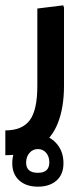

<svg xmlns="http://www.w3.org/2000/svg" viewBox="-20 -382 313 720"><path d="M0 200V107Q63 107 91.5 69Q120 31 120 -60V-350L217 -362L220 -354V-60Q220 21 197 79.5Q174 138 125 169Q76 200 0 200ZM122 318Q78 318 52 294.5Q26 271 26 230Q26 186 53.5 155Q81 124 122 124Q162 124 190 154Q218 184 218 230Q218 272 192 295Q166 318 122 318ZM122 266Q165 266 165 227Q165 205 153 191Q141 177 122 177Q103 177 90.5 191.5Q78 206 78 228Q78 266 122 266Z"/></svg>

Font: Fustat SemiBold
Style: Regular
Weight: 600
Designer: Mohamed Gaber, Khaled Hosny, Laura Garcia Mut
Foundry: Kief Type Foundry, Alif Type Foundry, Hard Type Foundry
Version: Version 1.007